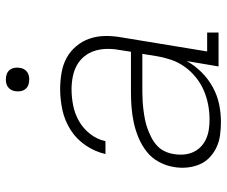

<svg xmlns="http://www.w3.org/2000/svg" viewBox="-78 -670 757 640"><g transform="rotate(-90 300.0 -350.5)"><path d="M213 8Q191 8 169 5Q147 2 128 -7Q109 -16 94 -30.5Q79 -45 71 -64.5Q63 -84 61 -106Q59 -128 63 -150Q67 -175 80 -199Q93 -223 114 -239.5Q135 -256 160 -266.5Q185 -277 210.5 -282.5Q236 -288 261.5 -290Q287 -292 312 -292H447L453 -331Q457 -352 456.5 -373Q456 -394 450 -413Q444 -432 431.5 -447.5Q419 -463 401.5 -472.5Q384 -482 363.5 -486Q343 -490 322 -490Q295 -490 267.5 -484.5Q240 -479 215.5 -465Q191 -451 173 -428Q155 -405 149 -377H106Q114 -412 135 -443Q156 -474 187 -493.5Q218 -513 253 -520.5Q288 -528 322 -528Q349 -528 376 -523.5Q403 -519 425.5 -507Q448 -495 465 -475Q482 -455 490.5 -430.5Q499 -406 499.5 -379Q500 -352 495 -324L448 -38H511V0H398L416 -106Q401 -79 378.5 -56.5Q356 -34 328.5 -19Q301 -4 271.5 2Q242 8 213 8ZM221 -30Q245 -30 269.5 -34.5Q294 -39 317.5 -49Q341 -59 361.5 -75.5Q382 -92 397 -113Q412 -134 420 -157.5Q428 -181 432 -205L440 -254H312Q297 -254 281.5 -253Q266 -252 250.5 -250Q235 -248 220 -245Q205 -242 190 -236.5Q175 -231 160.5 -223.5Q146 -216 134 -205Q122 -194 115 -179Q108 -164 106 -149Q103 -132 104.5 -115.5Q106 -99 112.5 -84.5Q119 -70 130.5 -59Q142 -48 156.5 -41.5Q171 -35 187.5 -32.5Q204 -30 221 -30ZM355 -631Q345 -631 336.5 -634Q328 -637 322.5 -644Q317 -651 315.5 -660.5Q314 -670 316 -680Q317 -686 320.5 -692Q324 -698 329.5 -702Q335 -706 341.5 -707.5Q348 -709 355 -709Q364 -709 372.5 -706Q381 -703 386.5 -696Q392 -689 393.5 -679.5Q395 -670 393 -660Q392 -654 388.5 -648Q385 -642 379.5 -638Q374 -634 367.5 -632.5Q361 -631 355 -631Z"/></g></svg>

Font: Iosevka Etoile XLtObl
Style: Regular
Weight: 200
Italic angle: -9°
Designer: Belleve Invis
Foundry: Belleve Invis
Version: Version 15.5.2; ttfautohint (v1.8.4)